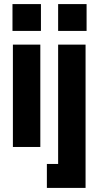

<svg xmlns="http://www.w3.org/2000/svg" viewBox="-20 -718 483 938"><path d="M43 -500H177V0H43ZM180 -567V-698H41V-567ZM209 83H264V-500H398V200H209ZM403 -567V-698H264V-567Z"/></svg>

Font: CyStack Display
Style: Bold
Weight: 700
Designer: Weizhong Zhang
Foundry: 本地遙控
Version: Version 1.000;Glyphs 3.1.2 (3151)